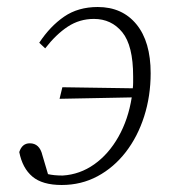

<svg xmlns="http://www.w3.org/2000/svg" viewBox="-20 -515 489 548"><path d="M156 13Q101 13 72.5 -11Q44 -35 35 -81Q43 -106 65 -106Q93 -106 101 -72L117 -18Q134 -14 159 -14Q208 -17 249 -46Q290 -75 318 -124.5Q346 -174 356 -237L150 -233L158 -266L359 -263Q360 -271 360 -279.5Q360 -288 360 -297Q360 -385 329 -423Q298 -461 248 -461Q207 -461 173.5 -439Q140 -417 109 -377L92 -393Q123 -440 163 -467.5Q203 -495 259 -495Q329 -495 369.5 -445.5Q410 -396 410 -306Q410 -241 391.5 -183Q373 -125 339 -81Q305 -37 258.5 -12Q212 13 156 13Z"/></svg>

Font: Source Serif 4 SmText Light
Style: Italic
Weight: 300
Italic angle: -12°
Designer: Frank Grießhammer
Foundry: Adobe
Version: Version 4.005;hotconv 1.1.0;makeotfexe 2.6.0